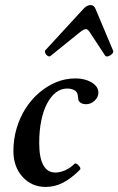

<svg xmlns="http://www.w3.org/2000/svg" viewBox="-20 -726 468 759"><path d="M161 13Q105 13 69 -27Q33 -67 33 -129Q33 -175 45.5 -218Q58 -261 81 -297Q104 -333 135 -359.5Q166 -386 202 -401Q238 -416 278 -416Q304 -416 324.5 -408.5Q345 -401 357 -388.5Q369 -376 369 -360Q369 -342 354 -328Q339 -314 320 -314Q299 -314 290 -329Q289 -343 287 -351.5Q285 -360 282 -363Q277 -369 267.5 -372.5Q258 -376 246 -376Q221 -376 201 -360.5Q181 -345 166 -316.5Q151 -288 143 -248.5Q135 -209 135 -161Q135 -103 151 -73.5Q167 -44 199 -44Q218 -44 238 -53Q258 -62 274 -78Q278 -82 284.5 -77.5Q291 -73 295.5 -66Q300 -59 296 -55Q261 -20 228.5 -3.5Q196 13 161 13ZM180 -505Q175 -501 168.5 -505Q162 -509 159 -516Q156 -523 159 -527L309 -690Q323 -706 338 -706Q352 -706 358 -690L427 -526Q430 -520 423 -513Q416 -506 407.5 -503.5Q399 -501 395 -507L336 -597Q327 -611 320 -611Q311 -611 294 -597Z"/></svg>

Font: Junicode VF
Style: Italic
Weight: 400
Italic angle: -11°
Designer: Peter S. Baker
Version: Version 2.209